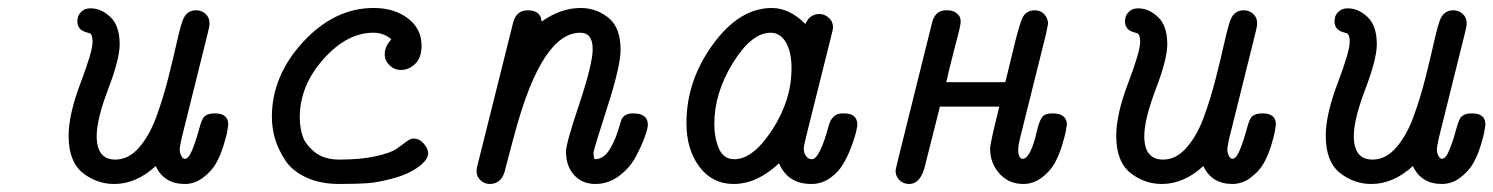

<svg xmlns="http://www.w3.org/2000/svg" viewBox="-20 -456 3741 481"><path d="M151.9 -116.2Q151.9 -169.4 181.9 -248.3Q211.9 -327.1 211.9 -351.1Q211.9 -360.8 210 -366Q208 -371.1 206.1 -372.1Q204.1 -373 196.8 -375Q173.8 -380.9 173.8 -402.8Q173.8 -408.7 176 -415.3Q178.2 -421.9 186 -428.5Q193.8 -435.1 207 -435.1Q233.9 -435.1 256.8 -413.1Q279.8 -391.1 279.8 -345.2Q279.8 -308.1 251 -232.7Q222.2 -157.2 222.2 -115.2Q222.2 -56.2 269 -56.2Q302.2 -56.2 328.6 -86.7Q355 -117.2 372.1 -164.6Q389.2 -211.9 401.1 -259Q413.1 -306.2 423.1 -350.6Q433.1 -395 439 -408.2Q448.7 -430.2 471.2 -430.2Q485.4 -430.2 495.1 -421.1Q504.9 -412.1 504.9 -397.9Q504.9 -389.2 501 -375L435.1 -109.9Q430.2 -87.9 430.2 -82Q430.2 -73.2 434.1 -65.7Q438 -58.1 442.9 -58.1Q452.6 -58.1 461.9 -81.1Q471.2 -104 478.5 -131.6Q485.8 -159.2 492.2 -164.1Q500 -171.9 517.1 -171.9H519Q552.2 -171.9 551.8 -143.1Q550.8 -137.2 549.3 -127.2Q547.9 -117.2 540 -91.6Q532.2 -65.9 521 -46.4Q509.8 -26.9 488.8 -11Q467.8 4.9 442.9 4.9Q391.1 4.9 370.1 -40Q321.3 4.9 266.1 4.9Q222.2 4.9 187 -23.2Q151.9 -51.3 151.9 -116.2Z M661.1 -163.1Q661.1 -266.1 739.5 -351.1Q817.9 -436 916 -436Q967.8 -436 1002 -409.9Q1036.1 -383.8 1036.1 -341.8Q1036.1 -311 1020 -295.9Q1003.9 -280.8 984.9 -280.8Q967.8 -280.8 955.8 -292.5Q943.8 -304.2 943.8 -319.8Q943.8 -339.8 960 -356.9V-357.9Q940.9 -374 915 -374Q849.1 -374 790 -307.6Q731 -241.2 731 -162.1Q731 -138.2 737.5 -116.7Q744.1 -95.2 767.6 -75.7Q791 -56.2 830.1 -56.2Q884.3 -56.2 921.6 -64.7Q959 -73.2 972.4 -82.5Q985.8 -91.8 996.8 -100.3Q1007.8 -108.9 1016.1 -108.9Q1030.3 -108.9 1041 -96.9Q1051.8 -85 1052.7 -73.2Q1052.7 -59.1 1037.1 -44.9Q1010.3 -22 969.5 -10.5Q928.7 1 901.4 2.9Q874 4.9 830.1 4.9Q782.2 4.9 747.1 -11.5Q711.9 -27.8 694.3 -54.9Q676.8 -82 668.9 -108.6Q661.1 -135.3 661.1 -163.1Z M1173.8 -27.8Q1173.8 -33.7 1177.7 -47.9L1265.6 -399.9Q1273.4 -429.7 1301.8 -430.2Q1335 -430.2 1336.9 -401.9Q1384.8 -436 1434.6 -436Q1473.6 -436 1504.2 -411.6Q1534.7 -387.2 1534.7 -331.1Q1534.7 -290 1500.7 -185.1Q1466.8 -80.1 1466.8 -73.2Q1466.8 -64.5 1469.7 -57.1Q1490.7 -57.1 1504.9 -78.1Q1519 -99.1 1527.8 -127.4Q1536.6 -155.8 1537.6 -158.2Q1546.4 -172.4 1565.9 -171.9H1566.9Q1603 -171.9 1603 -143.1Q1603 -134.3 1595 -112.1Q1586.9 -89.8 1572.3 -62.5Q1557.6 -35.2 1530.8 -15.1Q1503.9 4.9 1471.7 4.9Q1438.5 4.9 1418.2 -17.6Q1397.9 -40 1397.9 -76.2Q1397.9 -96.2 1431.4 -196Q1464.8 -295.9 1464.8 -333Q1464.8 -374 1433.6 -374Q1338.4 -374 1271 -127Q1264.2 -103 1246.6 -35.2Q1238.8 4.9 1207 4.9Q1193.8 4.9 1183.8 -4.4Q1173.8 -13.7 1173.8 -27.8Z M1699.7 -147.9Q1699.7 -253.9 1766.1 -345Q1832.5 -436 1913.6 -436Q1957.5 -436 1997.6 -396Q2008.8 -420.9 2032.7 -420.9Q2045.9 -420.9 2056.4 -411.4Q2066.9 -401.9 2066.9 -388.2Q2066.9 -382.3 2063.5 -370.1L1999.5 -113.8Q1993.7 -89.8 1993.7 -84Q1993.7 -72.8 1998.3 -66.4Q2002.9 -60.1 2006.8 -58.6Q2010.7 -57.1 2013.7 -57.1Q2033.7 -57.1 2056.6 -143.1Q2065.4 -171.9 2090.8 -171.9H2094.7Q2127.9 -171.9 2127.9 -143.1Q2127.9 -140.1 2124.8 -126Q2121.6 -111.8 2113 -88.9Q2104.5 -65.9 2092.5 -45.4Q2080.6 -24.9 2059.6 -10Q2038.6 4.9 2012.7 4.9Q1953.6 4.9 1931.6 -46.9Q1876.5 4.9 1817.9 4.9Q1764.6 4.9 1732.2 -38.1Q1699.7 -81.1 1699.7 -147.9ZM1769.5 -145Q1769.5 -110.8 1781 -84Q1792.5 -57.1 1819.8 -57.1Q1866.7 -57.1 1914.8 -131.1Q1962.9 -205.1 1962.9 -285.2Q1962.9 -326.2 1948.7 -350.1Q1934.6 -374 1910.6 -374Q1862.8 -374 1816.2 -298.6Q1769.5 -223.1 1769.5 -145Z M2223.6 -27.8Q2223.6 -30.8 2227.5 -46.9L2315.4 -400.9Q2323.2 -429.7 2349.6 -430.2Q2349.6 -430.2 2352.5 -430.2Q2366.7 -430.2 2374.8 -424.1Q2382.8 -418 2384.8 -412.6Q2386.7 -407.2 2386.7 -401.9Q2386.7 -395 2382.6 -378.4Q2378.4 -361.8 2368.4 -323.5Q2358.4 -285.2 2350.6 -250H2498.5Q2505.4 -278.8 2516.6 -324.2Q2532.7 -393.1 2541.7 -411.6Q2550.8 -430.2 2572.8 -430.2Q2586.9 -430.2 2596.2 -420.2Q2605.5 -410.2 2605.5 -397Q2605.5 -394 2599.6 -367.2L2534.7 -106.9Q2530.8 -90.8 2530.8 -82Q2530.8 -58.1 2542.5 -58.1Q2551.3 -58.1 2560.5 -75.2Q2570.3 -95.2 2576.4 -122.6Q2582.5 -149.9 2589.6 -160.9Q2596.7 -171.9 2615.7 -171.9H2616.7Q2652.8 -171.9 2652.8 -143.1Q2651.9 -137.2 2650.1 -127.2Q2648.4 -117.2 2640.6 -91.6Q2632.8 -65.9 2621.8 -46.4Q2610.8 -26.9 2589.8 -11Q2568.8 4.9 2543.5 4.9Q2507.3 4.9 2483.9 -21Q2460.4 -46.9 2460.4 -84Q2460.4 -96.2 2483.4 -189H2334.5Q2333.5 -183.1 2330.6 -172.6Q2327.6 -162.1 2318.6 -125Q2309.6 -87.9 2296.4 -37.1Q2285.2 4.9 2257.8 4.9Q2242.7 4.9 2233.2 -4.9Q2223.6 -14.6 2223.6 -27.8Z M2776.4 -116.2Q2776.4 -169.4 2806.4 -248.3Q2836.4 -327.1 2836.4 -351.1Q2836.4 -360.8 2834.5 -366Q2832.5 -371.1 2830.6 -372.1Q2828.6 -373 2821.3 -375Q2798.3 -380.9 2798.3 -402.8Q2798.3 -408.7 2800.5 -415.3Q2802.7 -421.9 2810.5 -428.5Q2818.4 -435.1 2831.5 -435.1Q2858.4 -435.1 2881.3 -413.1Q2904.3 -391.1 2904.3 -345.2Q2904.3 -308.1 2875.5 -232.7Q2846.7 -157.2 2846.7 -115.2Q2846.7 -56.2 2893.6 -56.2Q2926.8 -56.2 2953.1 -86.7Q2979.5 -117.2 2996.6 -164.6Q3013.7 -211.9 3025.6 -259Q3037.6 -306.2 3047.6 -350.6Q3057.6 -395 3063.5 -408.2Q3073.2 -430.2 3095.7 -430.2Q3109.9 -430.2 3119.6 -421.1Q3129.4 -412.1 3129.4 -397.9Q3129.4 -389.2 3125.5 -375L3059.6 -109.9Q3054.7 -87.9 3054.7 -82Q3054.7 -73.2 3058.6 -65.7Q3062.5 -58.1 3067.4 -58.1Q3077.1 -58.1 3086.4 -81.1Q3095.7 -104 3103 -131.6Q3110.4 -159.2 3116.7 -164.1Q3124.5 -171.9 3141.6 -171.9H3143.6Q3176.8 -171.9 3176.3 -143.1Q3175.3 -137.2 3173.8 -127.2Q3172.4 -117.2 3164.6 -91.6Q3156.7 -65.9 3145.5 -46.4Q3134.3 -26.9 3113.3 -11Q3092.3 4.9 3067.4 4.9Q3015.6 4.9 2994.6 -40Q2945.8 4.9 2890.6 4.9Q2846.7 4.9 2811.5 -23.2Q2776.4 -51.3 2776.4 -116.2Z M3301.3 -116.2Q3301.3 -169.4 3331.3 -248.3Q3361.3 -327.1 3361.3 -351.1Q3361.3 -360.8 3359.4 -366Q3357.4 -371.1 3355.5 -372.1Q3353.5 -373 3346.2 -375Q3323.2 -380.9 3323.2 -402.8Q3323.2 -408.7 3325.4 -415.3Q3327.6 -421.9 3335.4 -428.5Q3343.3 -435.1 3356.4 -435.1Q3383.3 -435.1 3406.2 -413.1Q3429.2 -391.1 3429.2 -345.2Q3429.2 -308.1 3400.4 -232.7Q3371.6 -157.2 3371.6 -115.2Q3371.6 -56.2 3418.5 -56.2Q3451.7 -56.2 3478 -86.7Q3504.4 -117.2 3521.5 -164.6Q3538.6 -211.9 3550.5 -259Q3562.5 -306.2 3572.5 -350.6Q3582.5 -395 3588.4 -408.2Q3598.1 -430.2 3620.6 -430.2Q3634.8 -430.2 3644.5 -421.1Q3654.3 -412.1 3654.3 -397.9Q3654.3 -389.2 3650.4 -375L3584.5 -109.9Q3579.6 -87.9 3579.6 -82Q3579.6 -73.2 3583.5 -65.7Q3587.4 -58.1 3592.3 -58.1Q3602.1 -58.1 3611.3 -81.1Q3620.6 -104 3627.9 -131.6Q3635.3 -159.2 3641.6 -164.1Q3649.4 -171.9 3666.5 -171.9H3668.5Q3701.7 -171.9 3701.2 -143.1Q3700.2 -137.2 3698.7 -127.2Q3697.3 -117.2 3689.5 -91.6Q3681.6 -65.9 3670.4 -46.4Q3659.2 -26.9 3638.2 -11Q3617.2 4.9 3592.3 4.9Q3540.5 4.9 3519.5 -40Q3470.7 4.9 3415.5 4.9Q3371.6 4.9 3336.4 -23.2Q3301.3 -51.3 3301.3 -116.2Z"/></svg>

Font: CMU Typewriter Text
Style: Italic
Weight: 500
Italic angle: -14.04°
Version: Version 0.7.0